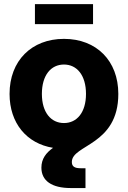

<svg xmlns="http://www.w3.org/2000/svg" viewBox="-20 -718 627 942"><path d="M293.9 -114.3C230 -114.3 185.5 -166.5 185.5 -257.3C185.5 -349.1 230 -401.4 293.9 -401.4C357.4 -401.4 401.9 -348.6 401.9 -257.3C401.9 -166.5 357.4 -114.3 293.9 -114.3ZM327.1 204.6H399.4V107.4H375C344.7 107.4 332.5 97.7 332.5 76.7C332.5 -9.3 560.5 -3.9 560.5 -257.3C560.5 -419.9 453.1 -527.3 293.9 -527.3C134.8 -527.3 26.9 -419.9 26.9 -257.3C26.9 -113.8 110.8 -13.7 240.2 7.3C206.1 31.7 183.1 61 183.1 104.5C183.1 168.9 233.9 204.6 327.1 204.6ZM436.5 -697.8H151.4V-599.6H436.5Z"/></svg>

Font: Raveo Display
Style: Bold
Weight: 700
Designer: Jakub Foglar, Rasmus Andersson (Inter)
Foundry: Jakubfoglar.com
Version: Version 1.100;Glyphs 3.2.3 (3260)